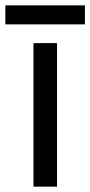

<svg xmlns="http://www.w3.org/2000/svg" viewBox="-40 -697 337 717"><path d="M173 0H85V-536H173ZM277 -677V-606H-20V-677Z"/></svg>

Font: Noto Sans Multani
Style: Regular
Weight: 400
Designer: Monotype Design Team
Foundry: Monotype Imaging Inc.
Version: Version 2.002; ttfautohint (v1.8.4.7-5d5b)